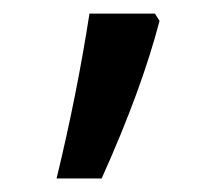

<svg xmlns="http://www.w3.org/2000/svg" viewBox="-20 -405 321 285"><path d="M210 -384.8H112.8C100.4 -304.7 84.1 -223.1 64 -140.1H130.9C170.6 -228.4 199.2 -306.3 216.8 -374Z"/></svg>

Font: Droid Sans Arabic
Style: Regular
Weight: 400
Foundry: Ascender Corporation
Version: Version 1.00